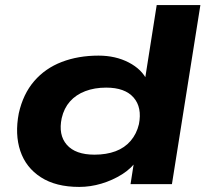

<svg xmlns="http://www.w3.org/2000/svg" viewBox="-20 -725 819 756"><path d="M292 11Q200 11 141 -27Q82 -65 60 -130.5Q38 -196 54 -279Q71 -355 114.5 -405.5Q158 -456 223 -481Q288 -506 368 -506Q435 -506 487 -479Q539 -452 560 -407H550L597 -705H769L657 0H494L509 -96H521Q498 -62 460.5 -38.5Q423 -15 379.5 -2Q336 11 292 11ZM352 -116Q399 -116 435 -129.5Q471 -143 494.5 -170.5Q518 -198 527 -236Q540 -302 506 -341Q472 -380 398 -380Q352 -380 315.5 -366Q279 -352 255.5 -325.5Q232 -299 223 -260Q209 -194 243 -155Q277 -116 352 -116Z"/></svg>

Font: Nunito Sans 10pt Expanded ExtraBold
Style: Italic
Weight: 800
Width: 7
Italic angle: -9°
Designer: Vernon Adams
Foundry: Vernon Adams
Version: Version 3.101;gftools[0.9.27]